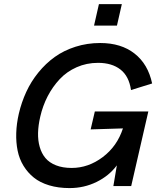

<svg xmlns="http://www.w3.org/2000/svg" viewBox="-20 -912 785 941"><path d="M440.9 -786.6 464.8 -891.6H577.1L553.2 -786.6ZM320.8 9.8Q265.6 9.8 220.9 -3.7Q176.3 -17.1 146 -41.5Q115.7 -65.9 95.2 -99.4Q74.7 -132.8 66.4 -173.6Q58.1 -214.4 59.6 -260Q61 -305.7 72.3 -355Q85.4 -411.1 108.9 -461.9Q132.3 -512.7 168 -556.6Q203.6 -600.6 248 -632.6Q292.5 -664.6 349.9 -682.9Q407.2 -701.2 471.2 -701.2Q573.7 -701.2 639.6 -649.4Q705.6 -597.7 725.6 -502.9L622.1 -470.7Q612.3 -538.6 570.3 -571.3Q528.3 -604 460.4 -604Q404.3 -604 355.7 -582.5Q307.1 -561 272.5 -523.9Q237.8 -486.8 213.6 -440.2Q189.5 -393.6 177.2 -339.8Q167.5 -297.9 166.5 -261Q165.5 -224.1 174.6 -192.1Q183.6 -160.2 202.6 -137.5Q221.7 -114.7 254.4 -101.8Q287.1 -88.9 331.1 -88.9Q413.1 -88.9 483.6 -142.1Q554.2 -195.3 582.5 -282.7L424.3 -277.8L444.8 -365.7H707L623 0H535.6L552.7 -101.6Q514.6 -50.3 453.4 -20.3Q392.1 9.8 320.8 9.8Z"/></svg>

Font: HK Grotesk SemiBold Italic
Style: Regular
Weight: 600
Italic angle: -13°
Designer: Alfredo Marco Pradil and Stefan Peev
Foundry: Hanken Design Co.
Version: Version 1.000;PS 001.000;hotconv 1.0.88;makeotf.lib2.5.64775